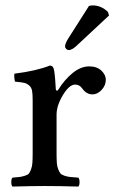

<svg xmlns="http://www.w3.org/2000/svg" viewBox="-20 -684 421 706"><path d="M188 -262.2V-120.1Q188 -98.6 189 -85.2Q189.9 -71.8 194.1 -61.5Q198.2 -51.3 202.1 -46.4Q206.1 -41.5 217.3 -37.8Q228.5 -34.2 238 -33.2Q247.6 -32.2 268.1 -30.8Q272.5 -26.4 272.5 -14.4Q272.5 -2.4 268.1 2Q195.8 0 144 0Q100.1 0 25.9 2Q21.5 -2.4 21.5 -14.4Q21.5 -26.4 25.9 -30.8Q44.4 -32.2 53.2 -33.4Q62 -34.7 72.5 -38.1Q83 -41.5 86.7 -46.4Q90.3 -51.3 94.2 -61.5Q98.1 -71.8 99.1 -85.2Q100.1 -98.6 100.1 -120.1V-315.9Q100.1 -338.4 97.9 -350.3Q95.7 -362.3 87.4 -369.6Q79.1 -377 68.6 -379.4Q58.1 -381.8 35.2 -383.8Q33.7 -388.7 32.7 -398.4Q31.7 -408.2 33.2 -413.1Q114.3 -423.3 163.1 -442.9Q173.3 -442.9 176.8 -433.1Q181.6 -423.3 185.1 -356.9Q185.1 -352.5 188.2 -350.8Q191.4 -349.1 194.8 -355Q217.3 -391.1 247.1 -415.5Q276.9 -439.9 308.1 -439.9Q336.4 -439.9 352.8 -424.3Q369.1 -408.7 369.1 -391.1Q369.1 -370.1 353.8 -353.5Q338.4 -336.9 319.8 -336.9Q297.9 -336.9 282.2 -358.9Q272.5 -373 255.9 -373Q234.9 -373 211.4 -334.5Q188 -295.9 188 -262.2ZM307.1 -662.1Q313 -664.1 320.8 -664.1Q352.1 -664.1 377 -640.1L380.9 -627L265.1 -519Q246.1 -500 232.9 -500Q227.5 -500 223.4 -504.2Q219.2 -508.3 219.2 -513.2Q219.2 -522.9 230 -541Z"/></svg>

Font: Common Serif News
Style: Regular
Weight: 450
Designer: Philipp H. Poll, Khaled Hosny
Foundry: Stefan Peev, Context Ltd.
Version: Version 1.026